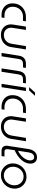

<svg xmlns="http://www.w3.org/2000/svg" viewBox="1592 -2374 795 4018"><g transform="rotate(90 1989.0 -364.5)"><path d="M287 0Q223 0 169 -27Q115 -54 82.5 -105Q50 -156 50 -228Q50 -311 86 -374Q122 -437 187 -473.5Q252 -510 337 -510H426L416 -449H333Q266 -449 218.5 -419Q171 -389 146 -340Q121 -291 121 -235Q121 -176 145.5 -137.5Q170 -99 210 -80Q250 -61 294 -61H355L345 0Z M1014 -510 966 -208Q956 -137 919.5 -88Q883 -39 829 -13Q775 13 709 13Q642 13 592.5 -14.5Q543 -42 516.5 -89Q490 -136 490 -195Q490 -204 491 -215.5Q492 -227 493 -237L536 -510H606L563 -233Q562 -225 561 -216.5Q560 -208 560 -200Q560 -133 601.5 -90.5Q643 -48 716 -48Q758 -48 795.5 -66Q833 -84 860.5 -121Q888 -158 896 -214L944 -510Z M1088 0 1145 -365Q1156 -435 1198.5 -472.5Q1241 -510 1313 -510H1401L1391 -449H1317Q1271 -449 1246.5 -427.5Q1222 -406 1214 -359L1158 0Z M1411 0 1468 -365Q1479 -435 1521.5 -472.5Q1564 -510 1636 -510H1724L1714 -449H1640Q1594 -449 1569.5 -427.5Q1545 -406 1537 -359L1481 0Z M1734 0 1814 -510H1884L1804 0ZM1803 -577 1916 -700H1985L1872 -577Z M2208 0Q2144 0 2090 -27Q2036 -54 2003.5 -105Q1971 -156 1971 -228Q1971 -311 2007 -374Q2043 -437 2108 -473.5Q2173 -510 2258 -510H2347L2337 -449H2254Q2187 -449 2139.5 -419Q2092 -389 2067 -340Q2042 -291 2042 -235Q2042 -176 2066.5 -137.5Q2091 -99 2131 -80Q2171 -61 2215 -61H2276L2266 0Z M2935 -510 2887 -208Q2877 -137 2840.5 -88Q2804 -39 2750 -13Q2696 13 2630 13Q2563 13 2513.5 -14.5Q2464 -42 2437.5 -89Q2411 -136 2411 -195Q2411 -204 2412 -215.5Q2413 -227 2414 -237L2457 -510H2527L2484 -233Q2483 -225 2482 -216.5Q2481 -208 2481 -200Q2481 -133 2522.5 -90.5Q2564 -48 2637 -48Q2679 -48 2716.5 -66Q2754 -84 2781.5 -121Q2809 -158 2817 -214L2865 -510Z M3134 0Q3082 0 3055.5 -28Q3029 -56 3029 -104Q3029 -113 3030.5 -122.5Q3032 -132 3033 -141L3099 -567Q3104 -603 3118 -634.5Q3132 -666 3153 -690.5Q3174 -715 3204 -728.5Q3234 -742 3271 -742Q3317 -742 3346 -723.5Q3375 -705 3389.5 -674.5Q3404 -644 3404 -606Q3404 -554 3383.5 -505.5Q3363 -457 3323.5 -413Q3284 -369 3229 -332Q3174 -295 3107 -267L3109 -332Q3177 -360 3228 -404Q3279 -448 3307.5 -499Q3336 -550 3336 -597Q3336 -635 3320 -658.5Q3304 -682 3267 -682Q3231 -682 3204.5 -653.5Q3178 -625 3169 -569L3105 -154Q3103 -143 3102 -133Q3101 -123 3101 -114Q3101 -87 3114 -74Q3127 -61 3156 -61H3255L3246 0Z M3647 13Q3577 13 3521 -19.5Q3465 -52 3432 -108.5Q3399 -165 3399 -235Q3399 -295 3420.5 -347Q3442 -399 3480.5 -438.5Q3519 -478 3570 -500Q3621 -522 3679 -522Q3749 -522 3805 -489.5Q3861 -457 3894 -400.5Q3927 -344 3927 -272Q3927 -214 3906 -162.5Q3885 -111 3847 -72Q3809 -33 3758.5 -10Q3708 13 3647 13ZM3651 -48Q3713 -48 3759 -79.5Q3805 -111 3831 -162Q3857 -213 3857 -270Q3857 -325 3833 -368.5Q3809 -412 3768 -436.5Q3727 -461 3675 -461Q3616 -461 3569.5 -431Q3523 -401 3496 -350.5Q3469 -300 3469 -239Q3469 -186 3492.5 -142.5Q3516 -99 3557.5 -73.5Q3599 -48 3651 -48Z"/></g></svg>

Font: MuseoModerno Thin Light
Style: Italic
Weight: 300
Italic angle: -9°
Version: Version 1.003